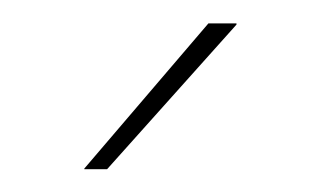

<svg xmlns="http://www.w3.org/2000/svg" viewBox="-20 -700 276 164"><path d="M158 -680H182V-679L71.5 -555.5H52V-556Z"/></svg>

Font: Anek Telugu Thin
Style: Regular
Weight: 250
Version: Version 1.003